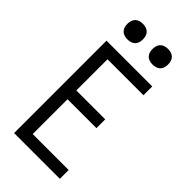

<svg xmlns="http://www.w3.org/2000/svg" viewBox="-290 -1013 1080 1080"><g transform="rotate(45 250.0 -473.5)"><path d="M72 0V-735H436V-665H150V-417H380V-347H150V-70H436V0ZM350 -823Q338 -823 325.5 -826.5Q313 -830 304 -839Q295 -848 291.5 -860.5Q288 -873 288 -885Q288 -897 291.5 -909.5Q295 -922 304 -931Q313 -940 325.5 -943.5Q338 -947 350 -947Q362 -947 374.5 -943.5Q387 -940 396 -931Q405 -922 408.5 -909.5Q412 -897 412 -885Q412 -873 408.5 -860.5Q405 -848 396 -839Q387 -830 374.5 -826.5Q362 -823 350 -823ZM150 -823Q138 -823 125.5 -826.5Q113 -830 104 -839Q95 -848 91.5 -860.5Q88 -873 88 -885Q88 -897 91.5 -909.5Q95 -922 104 -931Q113 -940 125.5 -943.5Q138 -947 150 -947Q162 -947 174.5 -943.5Q187 -940 196 -931Q205 -922 208.5 -909.5Q212 -897 212 -885Q212 -873 208.5 -860.5Q205 -848 196 -839Q187 -830 174.5 -826.5Q162 -823 150 -823Z"/></g></svg>

Font: Moesevka
Style: Regular
Weight: 400
Monospace: yes
Designer: Belleve Invis
Foundry: Belleve Invis
Version: Version 32.5.0; ttfautohint (v1.8.4)